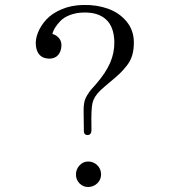

<svg xmlns="http://www.w3.org/2000/svg" viewBox="-20 -746 740 769"><path d="M333 -99.1Q354 -99.1 369.1 -84.7Q384.3 -70.3 384.8 -48.8Q385.3 -27.3 370.6 -12.7Q356 2 335 2.9Q314.5 3.9 299.3 -10.7Q284.2 -25.4 284.2 -46.9Q284.2 -68.4 298.6 -83.7Q313 -99.1 333 -99.1ZM124 -561Q129.4 -521.5 161.1 -513.2Q186 -507.3 203.4 -517.8Q220.7 -528.3 225.1 -553.2Q229 -577.6 217.5 -591.8Q206.1 -606 189.9 -609.9Q192.4 -621.6 200.4 -634.8Q208.5 -647.9 222.4 -662.4Q236.3 -676.8 260.7 -686Q285.2 -695.3 314.9 -695.8Q372.6 -697.3 404.5 -668.2Q436.5 -639.2 438 -578.1Q438.5 -534.2 421.1 -494.4Q403.8 -454.6 366.2 -411.1Q350.6 -394 344 -386Q337.4 -377.9 328.9 -364Q320.3 -350.1 317.4 -335.2Q314.5 -320.3 314.9 -300.8L315.9 -221.2Q315.9 -205.1 331.1 -205.1Q334 -205.1 336.9 -206.1Q339.8 -207 343 -211.4Q346.2 -215.8 346.2 -223.1V-242.2Q344.7 -307.1 350.3 -332.8Q356 -358.4 380.9 -382.8Q396 -397 420.9 -417.7Q445.8 -438.5 459.5 -451.4Q473.1 -464.4 488.3 -483.6Q503.4 -502.9 510 -526.1Q516.6 -549.3 516.1 -579.1Q515.1 -626.5 486.1 -660.9Q457 -695.3 412.4 -711.2Q367.7 -727.1 314.9 -726.1Q266.6 -725.6 227.3 -709Q188 -692.4 165.3 -667.5Q142.6 -642.6 131.6 -614.5Q120.6 -586.4 124 -561Z"/></svg>

Font: Director Light
Style: Regular
Weight: 100
Designer: Ange Degheest & May Jolivet & Justine Herbel
Foundry: Velvetyne Type Foundry
Version: Version 1.000;FEAKit 1.0